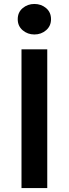

<svg xmlns="http://www.w3.org/2000/svg" viewBox="-20 -949 346 969"><path d="M88.5 0V-700H218.5V0ZM153.5 -775Q119.5 -775 94.5 -796.2Q69.5 -817.5 69.5 -852Q69.5 -887 94.5 -908Q119.5 -929 153.5 -929Q188 -929 212.8 -908Q237.5 -887 237.5 -852Q237.5 -818 212.8 -796.5Q188 -775 153.5 -775Z"/></svg>

Font: Geologica EX Med
Style: Regular
Weight: 500
Designer: Sindre Bremnes, Frode Helland
Foundry: Monokrom Skriftforlag AS
Version: Version 1.010;gftools[0.9.28]